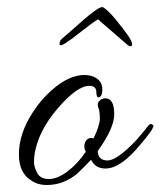

<svg xmlns="http://www.w3.org/2000/svg" viewBox="-20 -505 458 548"><path d="M247 -110Q265 -147 265 -167Q265 -187 260.5 -198.5Q256 -210 264.5 -218Q273 -226 286 -224Q306 -219 306 -179Q306 -139 259 -74Q260 -47 287 -47Q314 -47 369 -105Q395 -135 401.5 -144Q408 -153 413 -150.5Q418 -148 418 -146Q418 -136 382 -94Q325 -24 281 -24Q252 -24 240 -49Q220 -28 201 -10Q162 23 114 23Q87 23 69 10Q34 -11 34 -65Q34 -124 74 -185Q97 -221 128 -248Q177 -291 221 -291Q232 -291 242 -288Q272 -278 272 -250Q272 -227 260 -227Q255 -229 255 -242Q255 -260 235 -260Q200 -260 145 -196Q90 -132 79 -67Q77 -56 77 -42.5Q77 -29 86 -11.5Q95 6 119.5 6Q144 6 173 -16Q202 -38 225 -72L222 -78Q218 -94 226 -104Q234 -114 247 -110ZM260 -450Q242 -439 212.5 -415.5Q183 -392 166.5 -381.5Q150 -371 150 -380Q150 -389 157.5 -395Q165 -401 192 -425Q258 -485 272 -485Q285 -480 310.5 -449Q336 -418 346.5 -402Q357 -386 357 -379.5Q357 -373 352.5 -373Q348 -373 342 -378.5Q336 -384 301 -414Q266 -444 260 -450Z"/></svg>

Font: Allura
Style: Regular
Weight: 400
Designer: Robert E. Leuschke
Foundry: Robert E. Leuschke
Version: Version 1.004